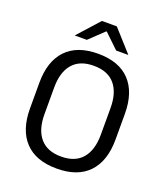

<svg xmlns="http://www.w3.org/2000/svg" viewBox="-151 -928 899 1042"><g transform="rotate(20 299.0 -406.5)"><path d="M299 12Q178 12 115 -54.8Q52 -121.5 52 -246V-393.5Q52 -517.5 115 -584.2Q178 -651 299 -651Q420 -651 483 -584.2Q546 -517.5 546 -393.5V-246Q546 -121.5 483 -54.8Q420 12 299 12ZM299 -57.5Q380 -57.5 421 -105.8Q462 -154 462 -242.5V-397Q462 -485.5 421 -533.5Q380 -581.5 299 -581.5Q218.5 -581.5 177.5 -533.5Q136.5 -485.5 136.5 -397V-242.5Q136.5 -154 177.5 -105.8Q218.5 -57.5 299 -57.5ZM145.5 -701.5 256.5 -825H342.5L453.5 -701.5V-700.5H384L301.5 -779.5H297.5L214.5 -700.5H145.5Z"/></g></svg>

Font: Anek Malayalam
Style: Regular
Weight: 400
Version: Version 1.003